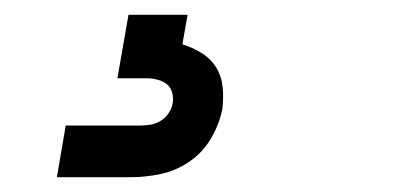

<svg xmlns="http://www.w3.org/2000/svg" viewBox="-20 -20 540 260"><path d="M57 220 69 150H169Q176 150 183 149Q190 148 197 144Q204 140 208.5 133Q213 126 214 119Q215 112 213 105Q211 98 206 94Q201 90 193.5 88Q186 86 179 86H139L154 0H234L227 40Q240 44 252.5 51.5Q265 59 272.5 71Q280 83 281.5 98Q283 113 281 128Q277 148 266 167Q255 186 237 198.5Q219 211 198 215.5Q177 220 157 220Z"/></svg>

Font: Iosevka Term Curly Md Obl
Style: Regular
Weight: 500
Italic angle: -9°
Designer: Belleve Invis
Foundry: Belleve Invis
Version: Version 32.3.0